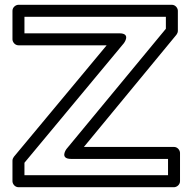

<svg xmlns="http://www.w3.org/2000/svg" viewBox="-20 -756 801 801"><path d="M277 -93H681V-25H82V-77L497 -576C497 -576 528 -617 478 -617H82V-686H672V-636L257 -134C257 -134 227 -93 277 -93ZM330 -143 716 -611C719 -615 722 -621 722 -627V-711C722 -722 712 -736 697 -736H57C46 -736 32 -726 32 -711V-592C32 -581 42 -567 57 -567H425L38 -102C35 -98 32 -92 32 -86V0C32 11 42 25 57 25H706C717 25 731 15 731 0V-118C731 -129 721 -143 706 -143Z"/></svg>

Font: Asimov
Style: XWidOu
Weight: 500
Designer: Google
Version: Version 2.000980; 2014